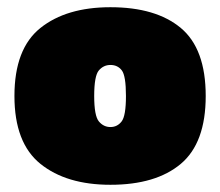

<svg xmlns="http://www.w3.org/2000/svg" viewBox="-20 -502 610 532"><path d="M286 10Q164 10 92 -48Q20 -106 20 -236Q20 -367 92 -424.5Q164 -482 286 -482Q412 -482 481 -424.5Q550 -367 550 -236Q550 -106 481 -48Q412 10 286 10ZM286 -150Q305 -150 317 -165.5Q329 -181 329 -236Q329 -292 317.5 -307Q306 -322 286 -322Q267 -322 254 -307Q241 -292 241 -236Q241 -181 254 -165.5Q267 -150 286 -150Z"/></svg>

Font: Rowdies
Style: Bold
Weight: 700
Designer: Jaikishan Patel
Version: Version 1.000; ttfautohint (v1.8.3)